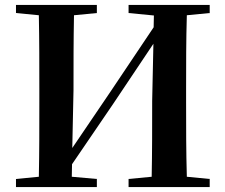

<svg xmlns="http://www.w3.org/2000/svg" viewBox="-20 -761 917 781"><path d="M503 -708 606 -698 605 -650 430 -389 274 -159 279 -394C279 -497 279 -599 281 -699L374 -708V-741H45V-708L138 -699C140 -597 140 -496 140 -394V-346C140 -243 140 -141 138 -42L45 -33V0H374V-33L272 -42L273 -93L438 -335L604 -583L599 -351C599 -244 599 -142 597 -42L503 -33V0H833V-33L740 -42C737 -143 737 -245 737 -346V-394C737 -497 737 -599 740 -699L833 -708V-741H503Z"/></svg>

Font: Noto Serif CJK HK
Style: Bold
Weight: 700
Designer: Ryoko NISHIZUKA 西塚涼子 (kana & ideographs); Frank Grießhammer (Latin, Greek & Cyrillic); Wenlong ZHANG 张文龙 (bopomofo); San
Foundry: Adobe
Version: Version 2.001;hotconv 1.1.0;makeotfexe 2.6.0